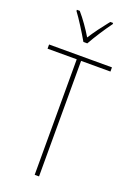

<svg xmlns="http://www.w3.org/2000/svg" viewBox="-176 -1013 740 1076"><g transform="rotate(20 193.5 -475.0)"><path d="M182 -793H205C230 -838 271 -901 302 -943V-950H285C250 -906 220 -866 193 -824C168 -866 133 -916 103 -950H86V-943C112 -909 155 -840 182 -793ZM206 0V-689H381V-714H6V-689H180V0Z"/></g></svg>

Font: Noto Sans Lao UI Cond Thin
Style: Regular
Weight: 100
Width: 3
Designer: Monotype Design Team
Foundry: Monotype Imaging Inc.
Version: Version 2.000